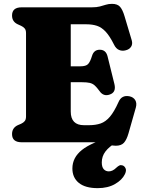

<svg xmlns="http://www.w3.org/2000/svg" viewBox="-20 -738 740 996"><path d="M42.5 -657.5Q42.5 -700 92.5 -700H456.5Q481.5 -700 498.2 -704.5Q515 -709 529.2 -713.5Q543.5 -718 561 -718Q589 -718 602.5 -703Q616 -688 626 -654L663.5 -528.5Q669 -509 659.8 -495.2Q650.5 -481.5 632 -477Q614 -472 597.8 -478.8Q581.5 -485.5 571.5 -506.5Q549 -551.5 527.8 -574Q506.5 -596.5 482.8 -604.2Q459 -612 428 -612H347V-394H397Q426 -394 437 -405.8Q448 -417.5 457 -447Q466.5 -480 497.5 -480Q529.5 -480 538 -445.5L573.5 -302Q584 -259 549 -247.5Q516.5 -236 496 -266Q482.5 -284.5 471.5 -294.5Q460.5 -304.5 445.5 -308Q430.5 -311.5 405 -311.5H347V-159.5Q347 -88.5 416 -88.5H440.5Q476 -88.5 502 -97.5Q528 -106.5 550 -132.2Q572 -158 594.5 -208Q610.5 -246.5 651.5 -238.5Q672.5 -234 681.8 -218.2Q691 -202.5 684.5 -179.5L646.5 -46Q637 -13 623 2.5Q609 18 580.5 18Q564 18 549.8 13.5Q535.5 9 518.8 4.5Q502 0 477 0H92.5Q42.5 0 42.5 -42.5Q42.5 -74.5 72 -88.5L89.5 -96Q101.5 -101.5 108.2 -109.8Q115 -118 115 -134V-566Q115 -582 108.2 -590.2Q101.5 -598.5 89.5 -604L72 -612Q42.5 -625.5 42.5 -657.5ZM571 -32.5 587 -1.5Q546 22.5 527 47.8Q508 73 508 104.5Q508 128.5 518.2 139.8Q528.5 151 544.5 151Q564.5 151 584 131.5Q592 124 599.2 120.5Q606.5 117 615.5 120Q625.5 123 631.2 134.8Q637 146.5 628 165.5Q613.5 195.5 576.5 216.8Q539.5 238 487 238Q422.5 238 389 210.8Q355.5 183.5 355.5 136Q355.5 79.5 404.8 40Q454 0.5 571 -32.5Z"/></svg>

Font: Fraunces 9pt Soft Black
Style: Regular
Weight: 900
Version: Version 1.000;[b76b70a41]